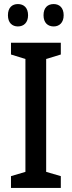

<svg xmlns="http://www.w3.org/2000/svg" viewBox="-20 -924 353 944"><path d="M19 -849C19 -812 40 -794 68 -794C97 -794 118 -813 118 -849C118 -886 97 -904 68 -904C40 -904 19 -887 19 -849ZM194 -849C194 -812 215 -794 244 -794C272 -794 293 -813 293 -849C293 -886 272 -904 244 -904C215 -904 194 -887 194 -849ZM279 0V-58L207 -79V-634L279 -656V-714H34V-656L105 -634V-79L34 -58V0Z"/></svg>

Font: Noto Sans Arabic Cond Med
Style: Regular
Weight: 500
Width: 3
Designer: Monotype Design Team, Nadine Chahine, Nizar Qandah and Khaled Hosny
Foundry: Monotype Imaging Inc.
Version: Version 2.012